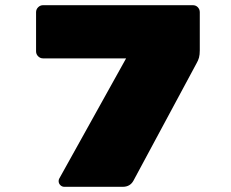

<svg xmlns="http://www.w3.org/2000/svg" viewBox="-20 -720 890 740"><path d="M750 -673V-526Q750 -509 747 -498Q744 -487 737 -475L494 -23Q481 0 453 0H228Q219 0 212.5 -6.5Q206 -13 206 -22Q206 -27 208 -31L466 -495H146Q135 -495 127 -503Q119 -511 119 -522V-673Q119 -684 127 -692Q135 -700 146 -700H723Q735 -700 742.5 -692Q750 -684 750 -673Z"/></svg>

Font: Rubik Mono One
Style: Regular
Weight: 400
Designer: Hubert and Fischer with Elvire Volk Leonovitch (Cyrillic Expansion: Cyreal)
Foundry: Hubert and Fischer with Elvire Volk Leonovitch
Version: Version 2.000